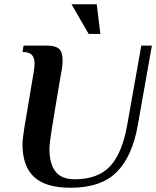

<svg xmlns="http://www.w3.org/2000/svg" viewBox="-20 -875 737 905"><path d="M86 -195Q86 -217 95 -274.5Q104 -332 138 -530Q143 -562 143 -575Q143 -603 130 -616.5Q117 -630 86 -630L91 -660H201Q241 -660 258 -645Q275 -630 275 -593Q275 -562 268 -530Q232 -318 222.5 -256.5Q213 -195 213 -174Q213 -103 241.5 -66.5Q270 -30 332 -30Q441 -30 498.5 -91Q556 -152 580 -288L646 -660H696L630 -288Q605 -140 531 -65Q457 10 313 10Q196 10 141 -40.5Q86 -91 86 -195ZM398 -715 317 -855H436L453 -715Z"/></svg>

Font: Philosopher
Style: Bold Italic
Weight: 700
Italic angle: -10°
Designer: Jovanny Lemonad
Foundry: Jovanny Lemonad
Version: Version 2.000